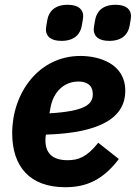

<svg xmlns="http://www.w3.org/2000/svg" viewBox="-20 -771 568 803"><path d="M237 -600C292 -600 316 -629 322 -663C326 -686 328 -696 328 -703C328 -730 310 -751 263 -751C208 -751 184 -722 178 -688C174 -665 172 -655 172 -648C172 -621 190 -600 237 -600ZM437 -600C492 -600 516 -629 522 -663C526 -686 528 -696 528 -703C528 -730 510 -751 463 -751C408 -751 384 -722 378 -688C374 -665 372 -655 372 -648C372 -621 390 -600 437 -600ZM253 12C343 12 412 -20 477 -106L391 -174C344 -115 309 -101 263 -101C194 -101 170 -135 170 -185C170 -190 170 -196 172 -208C407 -215 504 -283 504 -391C504 -505 395 -537 316 -537C142 -537 31 -382 31 -214C31 -75 104 12 253 12ZM308 -430C333 -430 368 -422 368 -377C368 -335 337 -306 187 -297L191 -320C203 -388 249 -430 308 -430Z"/></svg>

Font: LVC Sans
Style: Bold Italic
Weight: 700
Italic angle: -11.31°
Designer: Mike Abbink, Paul van der Laan, Pieter van Rosmalen
Foundry: Bold Monday
Version: Version 3.0